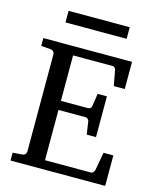

<svg xmlns="http://www.w3.org/2000/svg" viewBox="-124 -931 831 1016"><g transform="rotate(15 291.5 -422.5)"><path d="M32.2 0V-43L84 -46.9Q94.7 -47.9 100.3 -54.7Q106 -61.5 106 -68.8V-602.1Q106 -609.4 100.3 -616.2Q94.7 -623 84 -624L32.2 -627.9V-670.9H518.1V-522H458L442.9 -604Q441.9 -611.3 436.8 -617.2Q431.6 -623 424.8 -623H208V-374H357.9Q364.7 -374 370.4 -379.9Q376 -385.7 376 -391.1L386.2 -460H437V-236.8H386.2L376 -306.2Q376 -311.5 370.1 -317.9Q364.3 -324.2 357.9 -324.2H208V-48.8H460.9Q467.3 -48.8 472.7 -55.7Q478 -62.5 479 -67.9L497.1 -167H550.8V0ZM124 -781.2V-844.7H459V-781.2Z"/></g></svg>

Font: Charis SIL Viet
Style: Regular
Weight: 400
Foundry: SIL International
Version: Version 5.000